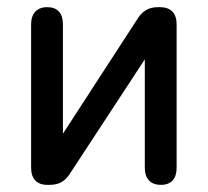

<svg xmlns="http://www.w3.org/2000/svg" viewBox="-20 -517 582 537"><path d="M112 0H119C145 0 162 -10 176 -32L385 -351V-48C385 -17 401 0 430 0C459 0 474 -17 474 -48V-449C474 -480 458 -497 427 -497H422C397 -497 379 -487 365 -465L156 -143V-449C156 -480 141 -497 112 -497C83 -497 67 -479 67 -449V-48C67 -17 83 0 112 0Z"/></svg>

Font: 寒蝉半圆体
Style: Regular
Weight: 400
Designer: Yoshimichi Ohira & Warren
Foundry: ChillType
Version: Version 1.800;Glyphs 3.1.1 (3135)